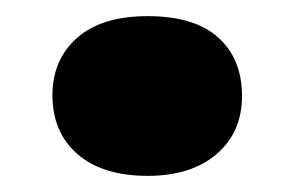

<svg xmlns="http://www.w3.org/2000/svg" viewBox="-20 -424 365 238"><path d="M163 -206Q107 -206 76 -233Q45 -260 45 -306Q45 -350 75.5 -377Q106 -404 163 -404Q221 -404 250.5 -377.5Q280 -351 280 -305Q280 -260 248.5 -233Q217 -206 163 -206Z"/></svg>

Font: Literata Black
Style: Regular
Weight: 900
Designer: Latin by Veronika Burian and Jose Scaglione. Greek by Irene Vlachou. Cyrillic by Vera Evstafieva.
Foundry: TypeTogether
Version: Version 3.103;gftools[0.9.29]